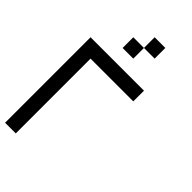

<svg xmlns="http://www.w3.org/2000/svg" viewBox="-279 -988 1059 1059"><g transform="rotate(45 250.0 -458.5)"><path d="M0 0V-666.7H416.7V-583.3H83.3V0ZM250 -916.7H333.3V-833.3H250ZM166.7 -750V-833.3H250V-750Z"/></g></svg>

Font: Galmuri11 Regular
Style: Regular
Weight: 400
Designer: Minseo Lee (Quiple)
Version: Version 2.356;hotconv 1.1.0;makeotfexe 2.6.0 DEVELOPMENT